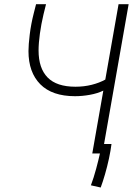

<svg xmlns="http://www.w3.org/2000/svg" viewBox="-20 -713 626 892"><path d="M447.8 158.2 402.3 147.9Q415.5 112.8 426.5 71.8Q437.5 30.8 444.3 0H408.7L460 -292Q432.6 -278.8 397.5 -272.5Q362.3 -266.1 328.6 -266.1Q222.2 -266.1 167.2 -321.5Q112.3 -377 112.3 -475.6Q112.3 -504.9 118.2 -553Q124 -601.1 137.2 -652.8L147.5 -693.4H193.8L182.1 -646Q171.4 -601.1 165.3 -556.4Q159.2 -511.7 159.2 -478.5Q159.2 -396 201.2 -353Q243.2 -310.1 330.6 -310.1Q370.6 -310.1 406.2 -319.1Q441.9 -328.1 469.2 -343.3L530.8 -693.4H577.6L463.4 -43.9H498Q494.1 -13.2 486.1 24.2Q478 61.5 467.8 96.9Q457.5 132.3 447.8 158.2Z"/></svg>

Font: CaskaydiaCove NFP ExtraLight
Style: Italic
Weight: 200
Italic angle: -10°
Designer: Aaron Bell
Foundry: Saja Typeworks
Version: Version 2111.001; VTT 6.35;Nerd Fonts 3.1.1